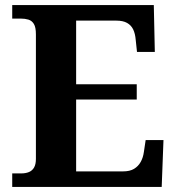

<svg xmlns="http://www.w3.org/2000/svg" viewBox="-20 -734 693 754"><path d="M28 0V-53H63Q81 -53 94 -58.5Q107 -64 114 -76.5Q121 -89 121 -110V-599Q121 -627 113 -640Q105 -653 91.5 -657Q78 -661 62 -661H28V-714H584L588 -530H518L513 -577Q511 -602 503 -618.5Q495 -635 479 -644Q463 -653 437 -653H279V-403H517V-343H279V-61H464Q490 -61 506.5 -71Q523 -81 532.5 -98Q542 -115 545 -137L552 -184H622L615 0Z"/></svg>

Font: Noto Serif Hebrew
Style: Bold
Weight: 700
Version: Version 2.003